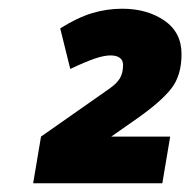

<svg xmlns="http://www.w3.org/2000/svg" viewBox="-20 -828 436 440"><path d="M56 -408 74 -515 231 -625Q248 -637 255 -649Q262 -661 262 -679Q262 -690 254.5 -695.5Q247 -701 233 -701Q219 -701 198 -694Q177 -687 141 -670L118 -763Q158 -788 191.5 -798Q225 -808 260 -808Q317 -808 356.5 -781Q396 -754 396 -704Q396 -655 372.5 -625Q349 -595 295 -557L235 -515H370L352 -408Z"/></svg>

Font: Gantari Black
Style: Italic
Weight: 900
Italic angle: -10°
Version: Version 1.000